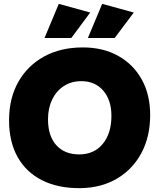

<svg xmlns="http://www.w3.org/2000/svg" viewBox="-20 -966 826 996"><path d="M396 10Q281 11 198 -31Q115 -73 71 -152Q27 -231 27 -342Q27 -456 75 -541Q123 -626 209 -673Q295 -720 410 -720Q515 -720 593.5 -676Q672 -632 715.5 -553.5Q759 -475 759 -369Q759 -257 713.5 -172Q668 -87 586 -39Q504 9 396 10ZM391 -165Q468 -165 513 -219.5Q558 -274 558 -365Q558 -447 515.5 -496Q473 -545 402 -545Q350 -545 311 -519.5Q272 -494 250.5 -449.5Q229 -405 229 -347Q229 -261 272 -213Q315 -165 391 -165ZM575 -769H436L510 -946L674 -901ZM350 -769H211L285 -946L448 -901Z"/></svg>

Font: Livvic Black
Style: Regular
Weight: 900
Designer: Jacques Le Bailly, Baron von Fonthausen
Version: Version 1.001; ttfautohint (v1.8.2)